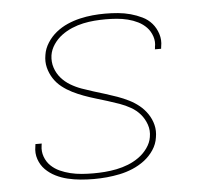

<svg xmlns="http://www.w3.org/2000/svg" viewBox="-44 -585 689 640"><g transform="rotate(-5 300.0 -265.0)"><path d="M245 8Q223 8 201 6Q179 4 158 -1Q137 -6 118 -15.5Q99 -25 84.5 -39.5Q70 -54 63 -74.5Q56 -95 60 -117Q60 -119 60.5 -121Q61 -123 61 -125H82Q82 -123 81.5 -121.5Q81 -120 81 -118Q78 -99 84.5 -81Q91 -63 104 -50.5Q117 -38 133.5 -30.5Q150 -23 168.5 -18.5Q187 -14 206.5 -12.5Q226 -11 245 -11Q264 -11 283.5 -12.5Q303 -14 323 -18Q343 -22 362 -29.5Q381 -37 398 -49Q415 -61 427.5 -78.5Q440 -96 443 -115Q447 -137 440 -157Q433 -177 420 -192Q407 -207 389.5 -217Q372 -227 352.5 -234Q333 -241 313.5 -247Q294 -253 274 -259Q254 -265 235 -272Q216 -279 198 -288Q180 -297 164 -309.5Q148 -322 137 -339Q126 -356 121 -376Q116 -396 120 -418Q123 -439 135.5 -458.5Q148 -478 165.5 -492Q183 -506 203.5 -515Q224 -524 245.5 -529Q267 -534 288 -536Q309 -538 330 -538Q352 -538 373.5 -536Q395 -534 415 -528.5Q435 -523 453.5 -514Q472 -505 485 -490Q498 -475 504.5 -454.5Q511 -434 507 -413Q507 -411 506.5 -409Q506 -407 506 -405H485Q486 -407 486 -408.5Q486 -410 486 -412Q490 -430 484 -448Q478 -466 466 -478.5Q454 -491 438 -499Q422 -507 404 -511.5Q386 -516 367.5 -517.5Q349 -519 330 -519Q311 -519 292.5 -517.5Q274 -516 255 -512Q236 -508 217 -500Q198 -492 182 -480Q166 -468 154.5 -451Q143 -434 140 -415Q137 -393 143.5 -373.5Q150 -354 163 -339Q176 -324 193.5 -313.5Q211 -303 230.5 -296Q250 -289 269.5 -283Q289 -277 308.5 -271Q328 -265 347.5 -258Q367 -251 385 -242Q403 -233 418.5 -220.5Q434 -208 445.5 -191Q457 -174 462 -154Q467 -134 463 -112Q460 -90 447 -70.5Q434 -51 415.5 -37Q397 -23 375.5 -14Q354 -5 332 -0.5Q310 4 288.5 6Q267 8 245 8Z"/></g></svg>

Font: Iosevka Curly ThExObl
Style: Regular
Weight: 100
Width: 7
Italic angle: -9°
Monospace: yes
Designer: Belleve Invis
Foundry: Belleve Invis
Version: Version 11.1.0; ttfautohint (v1.8.3)